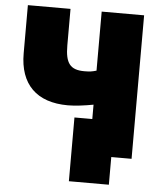

<svg xmlns="http://www.w3.org/2000/svg" viewBox="-57 -749 783 933"><g transform="rotate(5 334.5 -282.5)"><path d="M509 135V0H608V-700H401V-412C380 -406 370 -404 342 -404C273 -404 249 -435 249 -522V-700H41V-465C41 -314 124 -232 277 -232C313 -232 358 -238 401 -246V-176H314V135Z"/></g></svg>

Font: Fixel Display Black
Style: Regular
Weight: 900
Designer: AlfaBravo + MacPaw
Foundry: Kyrylo Tkachov, Marchela Mozhyna, Serhii Makarenko, Maria Weinstein, Zakhar Kryvoshyya
Version: Version 1.211